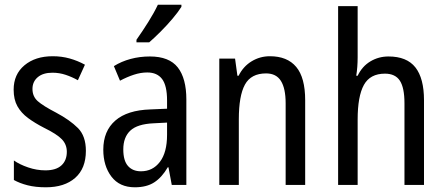

<svg xmlns="http://www.w3.org/2000/svg" viewBox="-20 -786 1891 816"><path d="M345 -145Q345 -70 299.5 -30Q254 10 175 10Q131 10 97.5 1.5Q64 -7 39 -21V-104Q63 -87 99.5 -74.5Q136 -62 173 -62Q218 -62 241 -83Q264 -104 264 -141Q264 -172 243 -194Q222 -216 167 -243Q128 -263 99 -284.5Q70 -306 54 -334.5Q38 -363 38 -405Q38 -470 84 -508.5Q130 -547 204 -547Q242 -547 276 -537.5Q310 -528 341 -511L311 -445Q286 -459 259 -468Q232 -477 203 -477Q163 -477 140.5 -458Q118 -439 118 -408Q118 -376 140.5 -356Q163 -336 219 -307Q277 -276 311 -242Q345 -208 345 -145Z M617 -546Q699 -546 735.5 -499.5Q772 -453 772 -363V0H710L696 -75H693Q668 -32 635.5 -11Q603 10 553 10Q488 10 453.5 -35.5Q419 -81 419 -150Q419 -229 470 -273.5Q521 -318 620 -321L690 -324V-359Q690 -422 669 -450Q648 -478 606 -478Q578 -478 549 -468.5Q520 -459 490 -443L464 -505Q496 -525 535 -535.5Q574 -546 617 -546ZM633 -262Q564 -259 534 -231Q504 -203 504 -151Q504 -103 524 -80.5Q544 -58 579 -58Q629 -58 659.5 -98Q690 -138 690 -213V-265ZM751 -757Q738 -736 714 -707.5Q690 -679 662.5 -651.5Q635 -624 614 -606H560V-617Q586 -654 610.5 -693Q635 -732 651 -766H751Z M1127 -547Q1201 -547 1239 -501.5Q1277 -456 1277 -360V0H1194V-347Q1194 -410 1174 -442Q1154 -474 1111 -474Q1047 -474 1021 -426.5Q995 -379 995 -279V0H912V-537H979L989 -464H994Q1014 -504 1049.5 -525.5Q1085 -547 1127 -547Z M1500 -543Q1500 -500 1494 -464H1500Q1519 -504 1554 -525Q1589 -546 1631 -546Q1709 -546 1745.5 -499.5Q1782 -453 1782 -360V0H1699V-347Q1699 -413 1679.5 -443Q1660 -473 1616 -473Q1553 -473 1526.5 -425Q1500 -377 1500 -278V0H1417V-760H1500Z"/></svg>

Font: Noto Sans Tamil Condensed
Style: Regular
Weight: 400
Width: 3
Designer: Jelle Bosma - Monotype Design Team
Foundry: Monotype Imaging Inc.
Version: Version 2.004; ttfautohint (v1.8.4.7-5d5b)